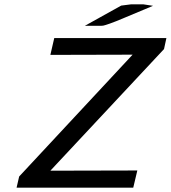

<svg xmlns="http://www.w3.org/2000/svg" viewBox="-20 -873 793 892"><path d="M374 -753 543 -847 590 -853H618H645L691 -846L562 -792Q515 -772 490.5 -763.5Q466 -755 460 -754Q454 -753 440 -753ZM57 -1 69 -53 596 -619 214 -618 232 -696H753L742 -645L214 -80L618 -81L599 -1Z"/></svg>

Font: Coval
Style: Italic
Weight: 400
Foundry: Context Ltd
Version: Version 001.000